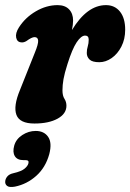

<svg xmlns="http://www.w3.org/2000/svg" viewBox="-38 -473 509 750"><path d="M46 -307.5Q29 -308 25.2 -325.8Q21.5 -343.5 36 -366Q60.5 -404.5 102 -428.8Q143.5 -453 187 -453Q216 -453 231.8 -436.5Q247.5 -420 247.5 -393Q247.5 -377.5 243 -355.5Q302 -453 376 -453Q410.5 -453 430.8 -427.5Q451 -402 451 -357Q451 -320 436.2 -291.2Q421.5 -262.5 398.2 -246.2Q375 -230 350 -230Q322.5 -230 311.8 -240.5Q301 -251 301 -266Q301 -280 304.8 -291.8Q308.5 -303.5 308.5 -318Q308.5 -334 294.5 -334Q279 -334 261.5 -307.8Q244 -281.5 225.5 -222.5Q214 -186.5 210 -163.5Q206 -140.5 206 -120Q206 -99 213.8 -87Q221.5 -75 221.5 -60Q221.5 -28.5 187 -9.5Q152.5 9.5 96.5 9.5Q39 9.5 26.2 -24.2Q13.5 -58 40 -121.5L98 -267Q112 -301 111 -314.5Q110 -328 97 -328Q86 -328 65 -312.5Q55 -306.5 46 -307.5ZM53.5 152.5Q29.5 152.5 20 137Q10.5 121.5 17.5 96Q24.5 70.5 49 54.5Q73.5 38.5 101.5 38.5Q134 38.5 150 61.5Q166 84.5 154.5 129Q140 181.5 103.5 214Q67 246.5 20.5 256Q-1.5 260 -10.2 253.2Q-19 246.5 -17.5 234.5Q-16.5 224.5 -9 215.8Q-1.5 207 14.5 203.5Q45 196.5 57.8 186Q70.5 175.5 73 165Q76.5 152.5 62 152.5Z"/></svg>

Font: Fraunces 144pt S100
Style: Bold Italic
Weight: 700
Italic angle: -16°
Version: Version 1.000; ttfautohint (v1.8.3)